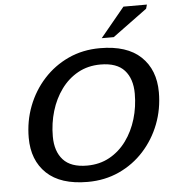

<svg xmlns="http://www.w3.org/2000/svg" viewBox="-61 -991 959 1059"><g transform="rotate(-5 418.0 -462.0)"><path d="M815.5 -447.5Q815.5 -355 783.8 -272.5Q752 -190 694 -126Q636 -62 556.5 -25.5Q477 11 382 11Q232 11 155.2 -62Q78.5 -135 78.5 -259.5Q78.5 -352 110.2 -434.5Q142 -517 200.2 -581Q258.5 -645 337.8 -681.5Q417 -718 512.5 -718Q662 -718 738.8 -645Q815.5 -572 815.5 -447.5ZM211.5 -255.5Q211.5 -173 254 -126Q296.5 -79 386 -79Q456 -79 511 -109.5Q566 -140 604.2 -192.5Q642.5 -245 662.5 -311.8Q682.5 -378.5 682.5 -451.5Q682.5 -534 640.2 -581Q598 -628 508 -628Q438 -628 383 -597.5Q328 -567 289.8 -514.5Q251.5 -462 231.5 -395.2Q211.5 -328.5 211.5 -255.5ZM527.5 -772 662 -935H792L785.5 -912.5L594 -772Z"/></g></svg>

Font: Newsreader 6pt Medium
Style: Italic
Weight: 500
Italic angle: -17°
Designer: Hugues Gentile
Foundry: Production Type
Version: Version 1.003; ttfautohint (v1.8.3)